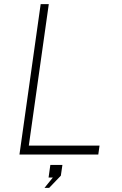

<svg xmlns="http://www.w3.org/2000/svg" viewBox="-20 -743 586 923"><path d="M73.5 0 175.5 -723H214.5L118.5 -43H458.5L452.5 0ZM194 160 234 110.5H213.5L222 50H280L272.5 101.5L216.5 160Z"/></svg>

Font: Public Sans Thin Thin
Style: Italic
Weight: 250
Italic angle: -8°
Version: Version 2.001